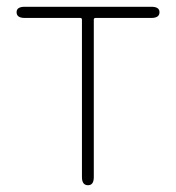

<svg xmlns="http://www.w3.org/2000/svg" viewBox="-20 -547 519 567"><path d="M240 0Q222 0 222 -24V-489Q222 -494 217 -494H53Q29 -494 29 -511Q29 -527 53 -527H427Q451 -527 451 -511Q451 -494 427 -494H262Q257 -494 257 -489V-24Q257 0 240 0Z"/></svg>

Font: Resource Han Rounded JP ExtraLight
Style: Regular
Weight: 250
Designer: Cyano Hao (round all glyphs); Ryoko NISHIZUKA 西塚涼子 (kana, bopomofo & ideographs); Paul D. Hunt (Latin, Greek & Cyrillic)
Foundry: Cyano Hao
Version: 0.990